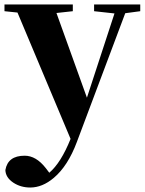

<svg xmlns="http://www.w3.org/2000/svg" viewBox="-27 -566 646 857"><path d="M599 -516 532 -507 316 68Q276 175 213 228Q162 271 108 271Q65 271 32 249Q-2 226 -3 193Q8 129 83 129Q134 129 177 184L193 205Q245 161 288 54L51 -510L-7 -516V-546H298V-516L225 -508L361 -130L484 -506L393 -516V-546H599Z"/></svg>

Font: Source Han Serif SC Heavy
Style: Regular
Weight: 900
Designer: Ryoko NISHIZUKA  (kana & ideographs); Frank Grießhammer (Latin, Greek & Cyrillic); Wenlong ZHANG  (bopomofo); Sandoll Co
Foundry: Adobe Systems Incorporated
Version: Version 1.001 October 20, 2017